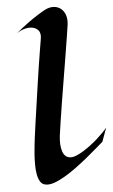

<svg xmlns="http://www.w3.org/2000/svg" viewBox="-20 -512 320 542"><path d="M279.8 -151.9 269 -111.8Q260.7 -103.5 248.8 -91.1Q236.8 -78.6 222.4 -64.7Q208 -50.8 192.4 -37.1Q176.8 -23.4 161.6 -12.7Q146.5 -2 132.6 4.2Q118.7 10.3 107.9 8.8Q98.1 7.8 92.3 -0.7Q86.4 -9.3 83.3 -21.5Q80.1 -33.7 78.9 -48.6Q77.6 -63.5 77.4 -77.4Q77.1 -91.3 77.6 -103Q78.1 -114.7 78.1 -121.1Q79.1 -141.1 80.3 -166.5Q81.5 -191.9 83.3 -219.5Q85 -247.1 86.4 -274.7Q87.9 -302.2 89.6 -326.9Q91.3 -351.6 92.8 -371.1Q94.2 -390.6 95.2 -401.9Q96.7 -418.9 88.4 -426.5Q80.1 -434.1 67.9 -434.1Q56.6 -434.1 44.4 -428.5Q32.2 -422.9 22.9 -413.1Q43.5 -433.6 59.1 -447.3Q74.7 -460.9 85.9 -469.2Q98.6 -479 107.9 -484.9Q120.1 -492.2 131.6 -492.4Q143.1 -492.7 152.1 -486.8Q161.1 -481 166.3 -469.7Q171.4 -458.5 170.9 -442.9Q170.4 -432.1 168.7 -408.4Q167 -384.8 164.8 -354.5Q162.6 -324.2 159.9 -290.5Q157.2 -256.8 155 -225.6Q152.8 -194.3 151.1 -168.9Q149.4 -143.6 148.9 -129.9Q147.9 -102.1 155.3 -85Q162.6 -67.9 178.2 -67.9Q186 -67.9 195.6 -72.8Q205.1 -77.6 215.1 -85.2Q225.1 -92.8 235.4 -102.1Q245.6 -111.3 254.2 -120.6Q262.7 -129.9 269.5 -138.2Q276.4 -146.5 279.8 -151.9Z"/></svg>

Font: Quintessential
Style: Regular
Weight: 400
Designer: Astigmatic (AOETI)
Foundry: Astigmatic (AOETI)
Version: Version 1.000